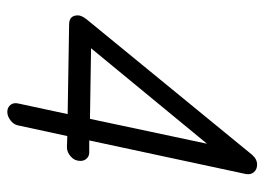

<svg xmlns="http://www.w3.org/2000/svg" viewBox="-119 -598 723 525"><g transform="rotate(90 242.5 -335.5)"><path d="M263 -24 292 -159 47 -163Q22 -163 22 -187Q22 -197 33 -211L403 -663Q415 -677 430 -677Q443 -677 450.5 -668.5Q458 -660 456 -647L364 -218H397Q407 -218 413.5 -211Q420 -204 420 -194Q420 -178 408 -167.5Q396 -157 383 -157L352 -158L323 -24Q321 -12 309.5 -3Q298 6 286 6Q274 6 267 -2.5Q260 -11 263 -24ZM305 -220 373 -540 112 -223Z"/></g></svg>

Font: Comic Neue
Style: Italic
Weight: 400
Italic angle: -12°
Designer: Craig Rozynski
Foundry: Craig Rozynski
Version: Version 2.003